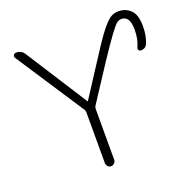

<svg xmlns="http://www.w3.org/2000/svg" viewBox="-132 -878 994 1006"><g transform="rotate(-20 365.0 -375.0)"><path d="M290 -325 41 -705Q35 -713 40 -721.5Q45 -730 55 -730Q84 -730 100 -705L319 -363Q319 -362 321 -362Q322 -362 322 -363L438 -542Q499 -638 532 -680.5Q565 -723 585.5 -736.5Q606 -750 633 -750Q672 -750 699.5 -723.5Q727 -697 727 -633Q727 -579 710 -539Q700 -517 674 -517Q665 -517 661.5 -524Q658 -531 662 -539Q680 -578 680 -631Q680 -707 633 -707Q619 -707 606.5 -697Q594 -687 565 -647.5Q536 -608 478 -521L350 -325Q346 -318 346 -309V-26Q346 -16 338 -8Q330 0 319.5 0Q309 0 301.5 -8Q294 -16 294 -26V-309Q294 -318 290 -325Z"/></g></svg>

Font: Rounded Mplus 1c Light
Style: Regular
Weight: 300
Version: Version 1.059.20150529